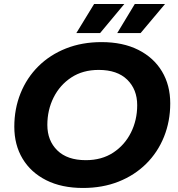

<svg xmlns="http://www.w3.org/2000/svg" viewBox="-20 -921 884 953"><path d="M392 12Q286 12 209.5 -26.5Q133 -65 92 -133.5Q51 -202 51 -292Q51 -381 82 -458Q113 -535 170.5 -592Q228 -649 307.5 -680.5Q387 -712 484 -712Q590 -712 666.5 -673.5Q743 -635 784 -566.5Q825 -498 825 -408Q825 -319 794 -242Q763 -165 705.5 -108Q648 -51 568.5 -19.5Q489 12 392 12ZM406 -126Q485 -126 542 -163.5Q599 -201 630 -263Q661 -325 661 -399Q661 -477 611.5 -525.5Q562 -574 470 -574Q391 -574 334 -536.5Q277 -499 246 -437Q215 -375 215 -301Q215 -223 264.5 -174.5Q314 -126 406 -126ZM359 -757 447 -901H597L477 -757ZM562 -757 649 -901H799L678 -757Z"/></svg>

Font: Montserrat
Style: Bold Italic
Weight: 700
Italic angle: -11.3°
Designer: Julieta Ulanovsky
Foundry: Julieta Ulanovsky
Version: Version 9.000; ttfautohint (v1.8.4.7-5d5b)